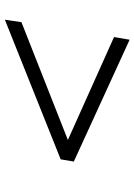

<svg xmlns="http://www.w3.org/2000/svg" viewBox="98 -678 552 788"><g transform="rotate(-90 374.0 -284.0)"><path d="M605 -28 105 -257 114 -311 687 -540 677 -472 190 -280V-283L616 -92Z"/></g></svg>

Font: Nunito Sans 7pt Expanded Light
Style: Italic
Weight: 300
Width: 7
Italic angle: -9°
Designer: Vernon Adams
Foundry: Vernon Adams
Version: Version 3.101;gftools[0.9.27]